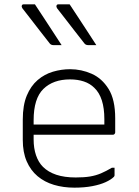

<svg xmlns="http://www.w3.org/2000/svg" viewBox="-20 -855 640 885"><path d="M303 -536Q355 -536 402.5 -515Q450 -494 480.5 -445Q511 -396 511 -310V-245Q511 -242 509.5 -239.5Q508 -237 506 -235.5Q504 -234 500 -234H212Q196 -234 180 -234Q164 -234 148 -234H129L107 -281H461Q461 -287 461 -293.5Q461 -300 461 -306Q461 -356 449.5 -392Q438 -428 415 -450Q395 -470 366.5 -479.5Q338 -489 303 -489Q225 -489 180 -445Q135 -401 135 -301V-212Q135 -172 146 -139.5Q157 -107 178 -86Q202 -62 239.5 -49.5Q277 -37 329 -37Q368 -37 395 -41.5Q422 -46 445.5 -56Q469 -66 496 -82H508Q508 -74 508 -65Q508 -56 508 -48Q508 -46 507.5 -44Q507 -42 505 -40Q492 -27 467 -15.5Q442 -4 405.5 3Q369 10 323 10Q272 10 228.5 -3Q185 -16 153 -43Q121 -70 103 -111.5Q85 -153 85 -210V-304Q85 -370 103.5 -414.5Q122 -459 153.5 -486Q185 -513 224 -524.5Q263 -536 303 -536ZM141 -835Q162 -804 182.5 -772Q203 -740 224 -708.5Q245 -677 264 -647Q255 -647 246 -647Q237 -647 226 -647Q220 -647 215.5 -649.5Q211 -652 209 -655Q182 -690 162.5 -714.5Q143 -739 125 -763Q107 -787 83 -817Q79 -823 80.5 -829Q82 -835 89 -835Q99 -835 106 -835Q113 -835 121.5 -835Q130 -835 141 -835ZM301 -835Q322 -804 342.5 -772Q363 -740 384 -708.5Q405 -677 424 -647Q415 -647 406 -647Q397 -647 386 -647Q380 -647 375.5 -649.5Q371 -652 369 -655Q342 -690 322.5 -714.5Q303 -739 285 -763Q267 -787 243 -817Q239 -823 240.5 -829Q242 -835 249 -835Q259 -835 266 -835Q273 -835 281.5 -835Q290 -835 301 -835Z"/></svg>

Font: Recursive Monospace Light
Style: Regular
Weight: 300
Version: Version 1.047